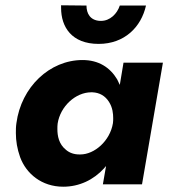

<svg xmlns="http://www.w3.org/2000/svg" viewBox="-20 -697 638 726"><path d="M211 -677C211 -674 211 -670 211 -667C211 -595 251 -531 353 -531C451 -531 514 -595 532 -676H433C423 -645 396 -618 362 -618C361 -618 359 -618 358 -618C321 -620 307 -646 307 -676ZM447 -460 433 -376C430 -383 426 -390 423 -397C396 -442 353 -470 292 -470C168 -470 60 -368 42 -231C40 -218 40 -206 40 -194C40 -164 45 -134 56 -103C79 -40 138 9 219 9C280 9 334 -17 374 -61C376 -64 378 -66 381 -69L369 0H517L596 -460ZM198 -230C208 -295 266 -348 325 -348C327 -348 328 -348 329 -348C357 -347 378 -334 392 -312C406 -290 408 -267 408 -250C408 -244 408 -238 407 -231C396 -164 337 -113 284 -113C283 -113 281 -113 280 -113C260 -113 243 -119 230 -130C202 -152 197 -184 197 -209C197 -216 197 -223 198 -230Z"/></svg>

Font: Jost
Style: Bold Italic
Weight: 700
Italic angle: -5°
Version: Version 3.710